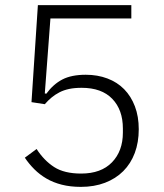

<svg xmlns="http://www.w3.org/2000/svg" viewBox="-20 -718 640 750"><path d="M493 -646H177L155 -353L161 -352Q188 -389 223.5 -407.5Q259 -426 315 -426Q361 -426 399.5 -411.5Q438 -397 465 -369.5Q492 -342 507 -302.5Q522 -263 522 -213Q522 -162 506.5 -120.5Q491 -79 461.5 -49.5Q432 -20 390 -4Q348 12 296 12Q255 12 221.5 3.5Q188 -5 161.5 -20.5Q135 -36 114 -57Q93 -78 77 -102L123 -136Q152 -91 191.5 -65.5Q231 -40 297 -40Q375 -40 417.5 -84Q460 -128 460 -200V-216Q460 -289 418.5 -332Q377 -375 299 -375Q271 -375 250 -370.5Q229 -366 212.5 -357.5Q196 -349 182 -337.5Q168 -326 155 -311L103 -319L128 -698H493Z"/></svg>

Font: IBM Plex Mono Light
Style: Regular
Weight: 300
Monospace: yes
Designer: Mike Abbink, Paul van der Laan, Pieter van Rosmalen
Foundry: Bold Monday
Version: Version 2.3